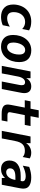

<svg xmlns="http://www.w3.org/2000/svg" viewBox="1428 -2170 756 3652"><g transform="rotate(90 1806.0 -344.0)"><path d="M303.2 14.2Q252 14.2 207 0.2Q162.1 -13.7 128.4 -45.9Q94.7 -78.1 80.3 -122.3Q65.9 -166.5 65.9 -218.8Q65.9 -253.4 71.8 -287.1Q77.6 -320.8 88.9 -352.3Q100.1 -383.8 116.7 -412.1Q133.3 -440.4 155.3 -463.9Q199.2 -511.2 259 -535.6Q318.8 -560.1 389.2 -560.1Q413.6 -560.1 437 -557.4Q460.4 -554.7 479 -550.3Q499 -545.4 519 -537.6Q539.1 -529.8 557.6 -519L531.7 -388.2Q502.4 -416 468.8 -430.2Q436.5 -443.8 397.5 -443.8Q354 -443.8 320.3 -427.7Q286.6 -411.6 262.7 -383.8Q236.3 -353 223.4 -313Q210.4 -272.9 210.4 -227.5Q210.4 -193.8 217.8 -171.1Q225.1 -148.4 240.2 -132.8Q255.4 -117.2 277.8 -109.6Q300.3 -102.1 329.6 -102.1Q348.1 -102.1 366.2 -105.2Q384.3 -108.4 403.8 -114.7Q421.9 -120.6 442.1 -129.6Q462.4 -138.7 486.8 -152.8L459.5 -18.1Q421.4 -1.5 382.3 6.3Q361.8 10.3 342 12.2Q322.3 14.2 303.2 14.2Z M867.2 14.2Q811.5 14.2 770.8 -2.2Q730 -18.6 703.6 -44.4Q672.4 -75.2 658.7 -118.2Q645 -161.1 645 -215.8Q645 -285.2 665.3 -349.6Q685.5 -414.1 726.1 -463.4Q765.1 -510.7 818.8 -535.9Q872.6 -561 938.5 -561Q987.3 -561 1029.8 -546.6Q1072.3 -532.2 1102.5 -502.9Q1133.3 -472.7 1147.2 -429.2Q1161.1 -385.7 1161.1 -330.1Q1161.1 -259.3 1140.6 -195.3Q1120.1 -131.3 1080.6 -83.5Q1039.1 -33.2 984.6 -9.5Q930.2 14.2 867.2 14.2ZM877 -101.1Q905.3 -101.1 930.7 -117.4Q956.1 -133.8 976.6 -167.5Q995.1 -198.2 1006.1 -239.7Q1017.1 -281.2 1017.1 -328.1Q1017.1 -361.8 1011.2 -382.6Q1005.4 -403.3 994.6 -416.5Q981.9 -432.1 964.8 -438.5Q947.8 -444.8 930.2 -444.8Q869.6 -444.8 829.6 -378.9Q819.3 -361.3 811.5 -341.6Q803.7 -321.8 798.8 -301Q793.9 -280.3 791.5 -259.3Q789.1 -238.3 789.1 -218.8Q789.1 -192.9 793.9 -169.9Q798.8 -147 812.5 -130.4Q822.8 -117.7 838.9 -109.4Q855 -101.1 877 -101.1Z M1338.9 -546.9H1467.8L1466.3 -464.8Q1478.5 -488.3 1495.1 -505.9Q1511.7 -523.4 1530.8 -535.2Q1570.8 -560.1 1622.6 -560.1Q1652.3 -560.1 1676.3 -551.8Q1700.2 -543.5 1717.3 -526.4Q1733.4 -510.3 1742.2 -486.3Q1751 -462.4 1751 -429.7Q1751 -422.9 1750.5 -414.6Q1750 -406.2 1749 -397Q1748 -391.1 1746.3 -378.9Q1744.6 -366.7 1742.2 -355.5L1673.3 0H1530.3L1595.2 -333Q1597.2 -342.8 1597.9 -349.6Q1598.6 -356.4 1599.1 -358.9Q1599.6 -365.2 1599.9 -371.3Q1600.1 -377.4 1600.1 -382.3Q1600.1 -396.5 1596.9 -408.2Q1593.8 -419.9 1585.9 -428.2Q1571.8 -442.9 1545.4 -442.9Q1504.9 -442.9 1476.6 -407.7Q1447.3 -372.1 1435.1 -307.1L1376 0H1232.9Z M2151.4 2.4Q2099.6 2.4 2065.4 -4.4Q2031.2 -11.2 2010.3 -25.4Q1987.8 -40 1978 -62Q1968.3 -84 1968.3 -111.8Q1968.3 -120.1 1969 -126.7Q1969.7 -133.3 1970.7 -141.6Q1971.7 -147.5 1973.1 -159.2Q1974.6 -170.9 1977.1 -182.6L2026.4 -437H1886.2L1907.2 -546.9H2047.4L2077.1 -702.1H2220.2L2189.9 -546.9H2377L2356 -437H2168.9L2118.2 -175.8Q2117.7 -173.3 2116.9 -169.4Q2116.2 -165.5 2115.2 -158.7Q2114.7 -154.8 2114.5 -152.1Q2114.3 -149.4 2114.3 -146.5Q2114.3 -125.5 2128.9 -116.7Q2143.1 -107.4 2182.1 -107.4H2292L2271 2.4H2151.4Z M2575.7 -546.9H2704.6L2701.7 -461.9Q2731.9 -508.8 2780.3 -534.7Q2828.1 -560.1 2886.2 -560.1Q2917 -560.1 2944.3 -552.7Q2971.2 -545.4 2992.7 -532.2L2966.8 -397.9Q2954.1 -409.2 2940.7 -417Q2927.2 -424.8 2914.6 -429.2Q2899.9 -434.6 2882.6 -436.8Q2865.2 -439 2847.7 -439Q2809.6 -439 2778.8 -428.7Q2748 -418.5 2725.1 -396Q2703.6 -375 2687.5 -339.4Q2671.4 -303.7 2661.6 -252L2612.8 0H2468.8Z M3195.3 14.2Q3158.7 14.2 3128.4 3.9Q3098.1 -6.3 3076.2 -28.3Q3053.2 -50.8 3043.2 -81.1Q3033.2 -111.3 3033.2 -146.5Q3033.2 -196.3 3052.2 -236.6Q3071.3 -276.9 3109.4 -304.7Q3185.1 -359.9 3328.1 -359.9H3422.4L3426.3 -383.8Q3427.2 -388.7 3427.2 -389.6V-397.9Q3427.2 -425.8 3402.3 -440.4Q3377.4 -455.1 3331.1 -455.1Q3289.6 -455.1 3239.7 -441.4Q3215.3 -434.6 3189.2 -424.6Q3163.1 -414.6 3131.3 -399.9L3154.3 -522Q3210.4 -541.5 3258.8 -550.8Q3283.7 -555.7 3306.6 -557.9Q3329.6 -560.1 3354.5 -560.1Q3405.3 -560.1 3445.1 -550.8Q3484.9 -541.5 3512.7 -522.9Q3542 -503.4 3554.7 -475.8Q3567.4 -448.2 3567.4 -412.6Q3567.4 -403.8 3566.7 -393.3Q3565.9 -382.8 3564 -369.1Q3562 -355 3560.1 -343Q3558.1 -331.1 3554.2 -312L3494.1 0H3366.2L3364.3 -61Q3330.1 -22.5 3289.6 -4.9Q3268.1 4.9 3244.1 9.5Q3220.2 14.2 3195.3 14.2ZM3254.9 -84Q3281.2 -84 3305.4 -95.2Q3329.6 -106.4 3349.1 -129.4Q3367.7 -150.9 3381.6 -183.1Q3395.5 -215.3 3402.3 -258.8H3347.2Q3262.7 -258.8 3222.7 -233.4Q3202.1 -220.7 3192.1 -201.2Q3182.1 -181.6 3182.1 -156.7Q3182.1 -139.2 3187.3 -126.5Q3192.4 -113.8 3202.1 -104Q3211.9 -94.2 3224.4 -89.1Q3236.8 -84 3254.9 -84Z"/></g></svg>

Font: Hack
Style: Bold Italic
Weight: 700
Italic angle: -11°
Monospace: yes
Designer: Christopher Simpkins
Foundry: Christopher Simpkins
Version: Version 2.017; ttfautohint (v1.4.1) -l 4 -r 80 -G 350 -x 0 -